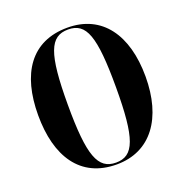

<svg xmlns="http://www.w3.org/2000/svg" viewBox="-131 -843 929 970"><g transform="rotate(-20 333.5 -357.5)"><path d="M334 10C519 10 622 -136 622 -358C622 -583 520 -725 335 -725C139 -725 45 -582 45 -359C45 -137 139 10 334 10ZM334 0C237 0 204 -83 204 -358C204 -634 237 -715 335 -715C432 -715 463 -634 463 -358C463 -82 430 0 334 0Z"/></g></svg>

Font: Noto Serif Display ExtraCondensed ExtraBold
Style: Regular
Weight: 800
Width: 2
Designer: Monotype Design Team
Foundry: Monotype Imaging Inc.
Version: Version 2.009